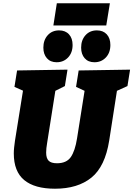

<svg xmlns="http://www.w3.org/2000/svg" viewBox="-20 -1134 812 1169"><path d="M459 -705 772 -710 756 -610 692 -581 645 -279Q620 -120 536.5 -52.5Q453 15 315 15Q191 15 127.5 -37.5Q64 -90 64 -200Q64 -217 66 -236Q68 -255 71 -276L120 -582L68 -605L84 -705L391 -710L375 -610L317 -581L267 -264Q261 -230 261 -205Q261 -171 276 -155.5Q291 -140 327 -140Q385 -140 411 -177.5Q437 -215 449 -291L495 -581L443 -605ZM325 -755Q287 -755 265.5 -779.5Q244 -804 244 -844Q244 -890 270.5 -919.5Q297 -949 340 -949Q378 -949 400 -925Q422 -901 422 -860Q422 -813 394.5 -784Q367 -755 325 -755ZM555 -755Q517 -755 495.5 -779.5Q474 -804 474 -844Q474 -890 500.5 -919.5Q527 -949 570 -949Q608 -949 630 -925Q652 -901 652 -860Q652 -813 624.5 -784Q597 -755 555 -755ZM649 -1114 627 -979H305L326 -1114Z"/></svg>

Font: Bitter Black
Style: Italic
Weight: 900
Italic angle: -9°
Designer: Sol Matas, and Bitter project Authors
Foundry: Sol Matas
Version: Version 2.001